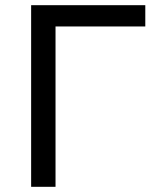

<svg xmlns="http://www.w3.org/2000/svg" viewBox="-20 -720 600 740"><path d="M100 0V-700H540V-618H194V0Z"/></svg>

Font: Golos Text VF
Style: Regular
Weight: 400
Designer: A.Korolkova, Vitaly Kuzmin
Foundry: ParaType Ltd
Version: Version 2.003